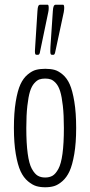

<svg xmlns="http://www.w3.org/2000/svg" viewBox="-20 -790 383 816"><path d="M135.3 -557.1Q131.3 -557.1 129.9 -560.3Q128.4 -563.5 128.4 -572.8Q128.4 -576.2 129.4 -589.8L139.2 -743.2Q140.1 -758.8 142.8 -764.4Q145.5 -770 151.4 -770H182.6Q187 -770 187 -756.3Q187 -746.1 185.1 -738.3L151.4 -576.2Q150.9 -574.7 150.4 -571.8Q149.9 -568.8 149.7 -567.4Q149.4 -565.9 148.7 -564Q147.9 -562 147.5 -561Q147 -560.1 146 -559.1Q145 -558.1 144 -557.6Q143.1 -557.1 141.6 -557.1ZM200.7 -557.1Q196.8 -557.1 195.3 -560.3Q193.8 -563.5 193.8 -572.8Q193.8 -583 194.3 -589.8L204.6 -743.2Q205.6 -758.8 208.5 -764.4Q211.4 -770 217.3 -770H248Q252.9 -770 252.9 -756.3Q252.9 -750 251 -738.3L216.3 -576.2L215.8 -574.2Q215.8 -572.3 215.3 -571.8Q212.9 -557.1 207.5 -557.1ZM251.5 -246.1Q251.5 -300.8 247.1 -340.1Q242.7 -379.4 235.8 -401.6Q229 -423.8 217.8 -436.3Q206.5 -448.7 196.3 -452.4Q186 -456.1 171.9 -456.1Q157.7 -456.1 147.2 -452.4Q136.7 -448.7 125.5 -436Q114.3 -423.3 107.4 -401.1Q100.6 -378.9 96.2 -339.8Q91.8 -300.8 91.8 -246.1Q91.8 -180.7 97.7 -137.5Q103.5 -94.2 115.2 -72.8Q127 -51.3 140.1 -43.5Q153.3 -35.6 171.9 -35.6Q190.4 -35.6 203.4 -43.2Q216.3 -50.8 228 -72Q239.7 -93.3 245.6 -136.7Q251.5 -180.2 251.5 -246.1ZM172.4 5.9Q151.4 5.9 134.5 1Q117.7 -3.9 98.9 -19.5Q80.1 -35.2 67.6 -61.8Q55.2 -88.4 47.1 -135.5Q39.1 -182.6 39.1 -246.1Q39.1 -310.5 46.9 -357.9Q54.7 -405.3 66.9 -431.6Q79.1 -458 97.7 -473.4Q116.2 -488.8 133.3 -493.2Q150.4 -497.6 172.4 -497.6Q194.3 -497.6 211.2 -493.2Q228 -488.8 246.3 -473.4Q264.6 -458 276.4 -431.6Q288.1 -405.3 295.9 -357.9Q303.7 -310.5 303.7 -246.1Q303.7 -182.6 295.7 -135.5Q287.6 -88.4 275.4 -62Q263.2 -35.6 244.9 -19.8Q226.6 -3.9 209.7 1Q192.9 5.9 172.4 5.9Z"/></svg>

Font: BenchNine Light
Style: Regular
Weight: 300
Version: Version 1 ; ttfautohint (v0.92.18-e454-dirty) -l 8 -r 50 -G 